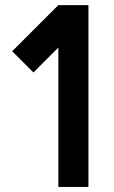

<svg xmlns="http://www.w3.org/2000/svg" viewBox="-20 -740 452 760"><path d="M330.1 0H210.9V-551.8L112.3 -453.1L28.3 -537.1L210.9 -719.7H330.1Z"/></svg>

Font: Allerta
Style: Medium
Weight: 500
Designer: Matt McInerney
Foundry: Matt McInerney
Version: Version 1.0